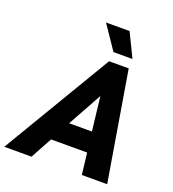

<svg xmlns="http://www.w3.org/2000/svg" viewBox="-218 -1020 1026 1140"><g transform="rotate(20 295.0 -450.0)"><path d="M-60 0 351 -690H475L590 0H430L414 -136H186L112 0ZM254 -263H398L373 -478ZM255 -900H404L477 -750H357Z"/></g></svg>

Font: Radio Canada
Style: Bold Italic
Weight: 700
Italic angle: -12°
Designer: Charles Daoud, Etienne Aubert Bonn, Alexandre Saumier Demers, Jacques Le Bailly
Foundry: Radio-Canada
Version: Version 2.104; ttfautohint (v1.8.4.7-5d5b);gftools[0.9.28.de